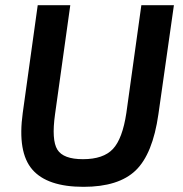

<svg xmlns="http://www.w3.org/2000/svg" viewBox="-20 -710 708 743"><path d="M653 -690 593 -268Q571 -114 505 -50.5Q439 13 303 13Q163 13 105 -54Q47 -121 68 -273L126 -690H252L193 -268Q179 -168 202 -131Q225 -94 301 -94Q380 -94 417 -133.5Q454 -173 469 -273L527 -690Z"/></svg>

Font: Exo 2.0 Semi Bold
Style: Italic
Weight: 600
Italic angle: -8°
Designer: Natanael Gama
Version: Version 1.001;PS 001.001;hotconv 1.0.70;makeotf.lib2.5.58329